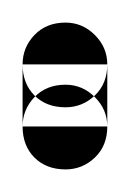

<svg xmlns="http://www.w3.org/2000/svg" viewBox="-20 -95 115 170"><path d="M0 -38H75V17H0ZM38 -75Q21 -75 10.5 -64Q0 -53 0 -38Q0 -21 10.5 -10.5Q21 0 38 0Q53 0 64 -10.5Q75 -21 75 -38Q75 -53 64 -64Q53 -75 38 -75ZM38 -20Q21 -20 10.5 -9Q0 2 0 17Q0 34 10.5 44.5Q21 55 38 55Q53 55 64 44.5Q75 34 75 17Q75 2 64 -9Q53 -20 38 -20Z"/></svg>

Font: Wavefont Medium
Style: Regular
Weight: 500
Version: Version 3.004;gftools[0.9.33]